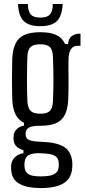

<svg xmlns="http://www.w3.org/2000/svg" viewBox="-20 -767 421 954"><path d="M183 167.5Q116 167.5 78.2 147.2Q40.5 127 36 82Q36 77.5 35.2 71.2Q34.5 65 35 58Q37 30 54.5 13.8Q72 -2.5 96.5 -6V-20.5Q74 -27 61.5 -39.8Q49 -52.5 47.5 -72.5Q47 -77 47 -81.5Q47 -86 47.5 -91Q49 -112 63.8 -126Q78.5 -140 99 -142.5V-157Q71 -170.5 57.2 -198.5Q43.5 -226.5 41 -271Q40.5 -301.5 40 -325.8Q39.5 -350 39.5 -372Q39.5 -394 40 -419.2Q40.5 -444.5 41 -477.5Q43.5 -523 57.8 -551.8Q72 -580.5 101.8 -593.8Q131.5 -607 180.5 -607Q231 -607 260.2 -593Q289.5 -579 303.5 -548H318Q320 -574.5 335.8 -587.2Q351.5 -600 380 -600V-539.5H364Q344.5 -539.5 333 -523.2Q321.5 -507 320.5 -473L320 -420.5Q320.5 -400.5 320.5 -382.8Q320.5 -365 320.5 -348Q320.5 -331 320.2 -312.5Q320 -294 319 -271Q316.5 -224.5 302 -196Q287.5 -167.5 258 -154.8Q228.5 -142 180 -142Q141 -142.5 124.2 -133.2Q107.5 -124 107.5 -103.5V-98.5Q108 -85.5 114.8 -78.2Q121.5 -71 138 -67.2Q154.5 -63.5 184 -62.5Q258 -60.5 296 -38.5Q334 -16.5 339 37.5Q339.5 44.5 339.5 51.5Q339.5 58.5 339 67Q336 104.5 316.5 126.5Q297 148.5 262.8 158Q228.5 167.5 183 167.5ZM184.5 109.5Q210 109.5 229 105.5Q248 101.5 259 91.2Q270 81 271.5 62.5Q272.5 56 272.2 50.8Q272 45.5 271.5 39.5Q269.5 20.5 258.5 11.5Q247.5 2.5 228.8 -1Q210 -4.5 184.5 -5.5Q146.5 -7.5 125.5 2.2Q104.5 12 102 40.5Q101.5 45.5 101.5 51.5Q101.5 57.5 102 62.5Q103.5 82 113.8 92.2Q124 102.5 141.8 106Q159.5 109.5 184.5 109.5ZM180 -202Q214 -202 227.8 -215.8Q241.5 -229.5 243 -262.5Q244 -287 244.8 -314.8Q245.5 -342.5 245.5 -371.8Q245.5 -401 244.8 -430.2Q244 -459.5 243 -486Q241.5 -520 227.5 -533.5Q213.5 -547 180 -547Q146.5 -547 132 -533.5Q117.5 -520 116 -485.5Q115 -456 114.5 -426.8Q114 -397.5 114 -369.2Q114 -341 114.5 -314.5Q115 -288 116 -263.5Q118 -230.5 132 -216.2Q146 -202 180 -202ZM180.5 -637Q123.5 -637 97.8 -662.5Q72 -688 69.5 -747H118.5Q119 -710.5 133 -695Q147 -679.5 180.5 -679.5Q214 -679.5 228 -695Q242 -710.5 242.5 -747H291.5Q288.5 -688 263 -662.5Q237.5 -637 180.5 -637Z"/></svg>

Font: Big Shoulders Display Thin Medium
Style: Regular
Weight: 500
Version: Version 2.002